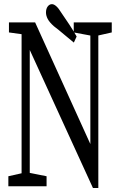

<svg xmlns="http://www.w3.org/2000/svg" viewBox="-20 -914 589 942"><path d="M21 0V-49.3L101.6 -67.4H117.7L208.5 -49.3V0ZM85.9 0V-776.9H126V-402.3V0ZM341.8 -754.9V-804.2H528.3V-754.9L450.7 -737.3H436ZM436 8.3 118.2 -686H117.7L90.8 -745.6L23.9 -754.9V-804.2H152.3L436.5 -178.2L423.3 -171.9V-402.3V-804.2H462.4V8.3ZM356 -734.9 342.3 -705.1Q317.4 -725.1 293.2 -745.8Q269 -766.6 244.1 -785.6Q222.7 -804.7 214.1 -821Q205.6 -837.4 205.6 -852.5Q205.6 -871.1 214.1 -882.3Q222.7 -893.6 234.9 -893.6Q244.6 -893.6 256.1 -883.5Q267.6 -873.5 283.2 -848.1Q302.2 -820.8 320.8 -792.5Q339.4 -764.2 356 -734.9Z"/></svg>

Font: Scarab Serif
Style: Regular
Weight: 400
Designer: John Roberts
Foundry: Scarab
Version: 1.0